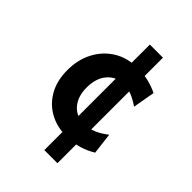

<svg xmlns="http://www.w3.org/2000/svg" viewBox="-214 -752 961 961"><g transform="rotate(45 266.0 -271.5)"><path d="M459.5 -485.8 439 -368.7Q407.7 -390.1 380.9 -400.9Q354 -411.6 317.9 -411.6Q269.5 -411.6 236.3 -373.5Q203.1 -335.4 203.1 -268.1Q203.1 -207 234.4 -169.2Q265.6 -131.3 317.9 -131.3Q359.9 -131.3 389.9 -144.5Q419.9 -157.7 450.2 -181.6L463.9 -68.4Q428.7 -46.9 390.1 -35.6Q351.6 -24.4 299.8 -24.4Q237.3 -24.4 185.8 -52.5Q134.3 -80.6 103.8 -133.8Q73.2 -187 73.2 -263.2Q73.2 -335.9 103.3 -393.6Q133.3 -451.2 187.5 -484.9Q241.7 -518.6 315.4 -518.6Q361.3 -518.6 397.7 -508.8Q434.1 -499 459.5 -485.8ZM274.9 -644.5H367.7V102.5H274.9Z"/></g></svg>

Font: Andika
Style: Bold
Weight: 700
Designer: Victor Gaultney, Annie Olsen, Julie Remington, Don Collingsworth, Eric Hays, Becca Hirsbrunner
Foundry: SIL International
Version: Version 6.101